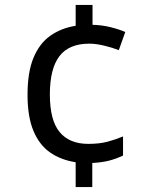

<svg xmlns="http://www.w3.org/2000/svg" viewBox="-20 -744 612 774"><path d="M353 -644Q391 -643 425.5 -634.5Q460 -626 485 -615L459 -542Q433 -552 400 -560Q367 -568 340 -568Q258 -568 219.5 -517.5Q181 -467 181 -363Q181 -259 220.5 -211.5Q260 -164 336 -164Q380 -164 412.5 -172.5Q445 -181 476 -194V-117Q449 -104 420 -96.5Q391 -89 352 -87V10H285V-90Q226 -99 182.5 -129Q139 -159 115 -216Q91 -273 91 -362Q91 -453 115 -511Q139 -569 183 -600Q227 -631 285 -640V-724H353Z"/></svg>

Font: Noto Sans Bamum
Style: Regular
Weight: 400
Designer: Monotype Design Team
Foundry: Monotype Imaging Inc.
Version: Version 2.001